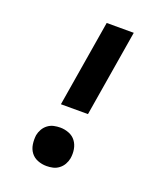

<svg xmlns="http://www.w3.org/2000/svg" viewBox="-138 -824 775 920"><g transform="rotate(20 250.0 -363.5)"><path d="M173 -294 246 -735H384L311 -294ZM209 8Q185 8 163.5 -0.5Q142 -9 129 -26.5Q116 -44 112.5 -67Q109 -90 112 -114Q115 -130 123.5 -145Q132 -160 146 -170.5Q160 -181 176.5 -184.5Q193 -188 209 -188Q232 -188 253.5 -179.5Q275 -171 288 -153.5Q301 -136 305 -113Q309 -90 305 -66Q302 -50 293.5 -35Q285 -20 271 -9.5Q257 1 241 4.5Q225 8 209 8Z"/></g></svg>

Font: Iosevka Curly Heavy Oblique
Style: Regular
Weight: 900
Italic angle: -9°
Monospace: yes
Designer: Belleve Invis
Foundry: Belleve Invis
Version: Version 11.1.0; ttfautohint (v1.8.3)